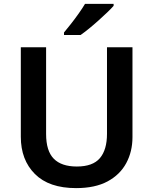

<svg xmlns="http://www.w3.org/2000/svg" viewBox="-20 -957 788 987"><path d="M661 -252Q661 -178 629 -118.5Q597 -59 533 -24.5Q469 10 371 10Q232 10 159.5 -62.5Q87 -135 87 -254V-714H217V-268Q217 -181 256.5 -141Q296 -101 375 -101Q457 -101 493.5 -144Q530 -187 530 -269V-714H661ZM564 -927Q552 -913 531 -893Q510 -873 485.5 -851Q461 -829 437 -809.5Q413 -790 394 -777H309V-790Q325 -809 345 -834.5Q365 -860 384.5 -887.5Q404 -915 417 -937H564Z"/></svg>

Font: Noto Sans Adlam Unjoined SemiBold
Style: Regular
Weight: 600
Version: Version 3.001